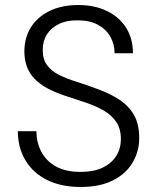

<svg xmlns="http://www.w3.org/2000/svg" viewBox="-20 -732 626 764"><path d="M301 12Q223 12 167 -16Q111 -44 81 -94.5Q51 -145 51 -210H125Q125 -166 144 -129Q163 -92 202 -70Q241 -48 301 -48Q353 -48 388.5 -65Q424 -82 442.5 -111.5Q461 -141 461 -178Q461 -220 442.5 -247Q424 -274 393 -292Q362 -310 322 -323.5Q282 -337 239 -351Q156 -378 116.5 -419.5Q77 -461 77 -527Q77 -581 102.5 -622.5Q128 -664 176.5 -688Q225 -712 292 -712Q356 -712 405 -688.5Q454 -665 481.5 -622Q509 -579 509 -520H436Q436 -556 419 -586Q402 -616 369.5 -633.5Q337 -651 290 -651Q247 -652 215.5 -637Q184 -622 167 -595.5Q150 -569 150 -533Q150 -496 167.5 -472.5Q185 -449 215 -434Q245 -419 285 -406.5Q325 -394 370 -377Q417 -360 454 -336Q491 -312 512.5 -275.5Q534 -239 534 -182Q534 -131 508.5 -86.5Q483 -42 431 -15Q379 12 301 12Z"/></svg>

Font: DM Sans 9pt Light
Style: Regular
Weight: 300
Version: Version 4.004;gftools[0.9.30]